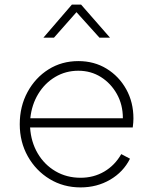

<svg xmlns="http://www.w3.org/2000/svg" viewBox="-20 -804 667 836"><path d="M331 12Q402 12 459.5 -21.5Q517 -55 546 -113L508 -133Q480 -84 434 -57Q388 -30 331 -30Q270 -30 221.5 -58.5Q173 -87 144 -136.5Q115 -186 111 -249H558Q561 -272 561 -288Q561 -359 529.5 -415.5Q498 -472 444 -505Q390 -538 321 -538Q249 -538 191.5 -502Q134 -466 100 -403.5Q66 -341 66 -263Q66 -186 101 -123.5Q136 -61 196 -24.5Q256 12 331 12ZM321 -496Q376 -496 419.5 -468.5Q463 -441 489 -394.5Q515 -348 515 -289H112Q118 -348 146.5 -395Q175 -442 220.5 -469Q266 -496 321 -496ZM169 -640H215L313 -751L413 -640H459L333 -784H293Z"/></svg>

Font: Plus Jakarta Sans ExtraLight
Style: Regular
Weight: 200
Designer: Gumpita Rahayu
Foundry: Tokotype
Version: Version 2.004; ttfautohint (v1.8.3)